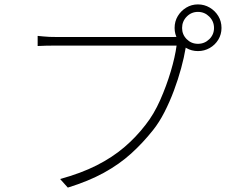

<svg xmlns="http://www.w3.org/2000/svg" viewBox="-20 -833 1040 872"><path d="M807 -706Q807 -676 828 -655Q849 -634 879 -634Q909 -634 930.5 -655Q952 -676 952 -706Q952 -736 930.5 -757.5Q909 -779 879 -779Q849 -779 828 -757.5Q807 -736 807 -706ZM773 -706Q773 -736 787.5 -760Q802 -784 826 -798.5Q850 -813 879 -813Q908 -813 932.5 -798.5Q957 -784 971.5 -760Q986 -736 986 -706Q986 -677 971.5 -653Q957 -629 932.5 -615Q908 -601 879 -601Q850 -601 826 -615Q802 -629 787.5 -653Q773 -677 773 -706ZM833 -649Q829 -641 827 -634.5Q825 -628 823 -614Q816 -572 802.5 -522.5Q789 -473 770 -422Q751 -371 727 -324Q703 -277 675 -242Q629 -184 575.5 -135.5Q522 -87 452 -48.5Q382 -10 288 19L253 -20Q348 -46 419 -82Q490 -118 544 -164Q598 -210 641 -266Q679 -314 707.5 -378.5Q736 -443 755.5 -508.5Q775 -574 782 -626Q768 -626 726 -626Q684 -626 626 -626Q568 -626 504.5 -626Q441 -626 383.5 -626Q326 -626 286 -626Q246 -626 235 -626Q209 -626 189.5 -625.5Q170 -625 151 -624V-670Q164 -669 177 -667.5Q190 -666 205 -665.5Q220 -665 236 -665Q244 -665 275.5 -665Q307 -665 353 -665Q399 -665 451.5 -665Q504 -665 556.5 -665Q609 -665 654 -665Q699 -665 729.5 -665Q760 -665 768 -665Q776 -665 784.5 -665.5Q793 -666 802 -669Z"/></svg>

Font: Noto Sans KR ExtraLight
Style: Regular
Weight: 250
Designer: Ryoko NISHIZUKA  (kana, bopomofo & ideographs); Paul D. Hunt (Latin, Greek & Cyrillic); Sandoll Communications , Soo-you
Foundry: Adobe
Version: Version 2.004-H2;hotconv 1.0.118;makeotfexe 2.5.65603